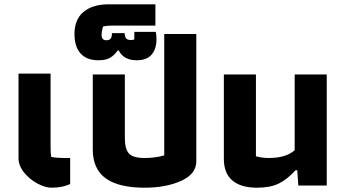

<svg xmlns="http://www.w3.org/2000/svg" viewBox="-20 -862 1604 892"><path d="M66 -127V-520H215V-179Q215 -147 218 -133Q242 -128 277 -128H306V-7Q269 10 219 10Q190 10 153.5 -9.5Q117 -29 91.5 -61Q66 -93 66 -127Z M411 -168V-516H560V-221Q560 -171 578.5 -149.5Q597 -128 652 -128Q701 -128 743 -140V-704H892V-112Q892 -54 822 -22Q752 10 652 10Q531 10 471 -33.5Q411 -77 411 -168Z M326 -704Q326 -772 368.5 -807Q411 -842 485 -842H702V-743H499Q476 -743 459 -739Q452 -717 452 -700Q452 -675 474 -675Q488 -675 494 -682.5Q500 -690 500 -708H559Q560 -690 566.5 -683Q573 -676 589 -676Q598 -676 604 -679V-714H704Q707 -696 707 -680Q707 -635 684.5 -608.5Q662 -582 615 -582Q555 -582 532 -627H526Q512 -606 492 -594Q472 -582 437 -582Q383 -582 354.5 -613.5Q326 -645 326 -704Z M1020 -124V-516H1169V-136Q1196 -128 1229 -128Q1308 -128 1349 -164V-516H1498V0H1366L1361 -71H1353Q1315 -29 1275.5 -9.5Q1236 10 1174 10Q1099 10 1059.5 -23.5Q1020 -57 1020 -124Z"/></svg>

Font: Athiti
Style: Bold
Weight: 700
Designer: CadsonDemak Team
Foundry: CadsonDemak
Version: Version 1.033